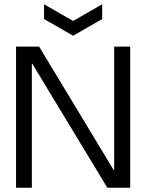

<svg xmlns="http://www.w3.org/2000/svg" viewBox="-20 -878 684 898"><path d="M55 0V-660H163L512 -82H514V-660H589V0H482L131 -580H129V0ZM186 -858 322 -780 458 -858V-789L322 -711L186 -789Z"/></svg>

Font: Bricolage Grotesque 96pt Light
Style: Regular
Weight: 300
Designer: Mathieu Triay
Foundry: Atelier Triay
Version: Version 1.001; ttfautohint (v1.8.4.7-5d5b);gftools[0.9.33.de